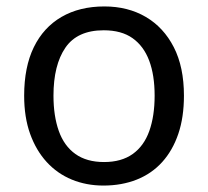

<svg xmlns="http://www.w3.org/2000/svg" viewBox="-20 -566 645 596"><path d="M551 -269Q551 -202 533.5 -150.5Q516 -99 483.5 -63Q451 -27 404.5 -8.5Q358 10 301 10Q248 10 203 -8.5Q158 -27 125 -63Q92 -99 73.5 -150.5Q55 -202 55 -269Q55 -358 85 -419.5Q115 -481 171 -513.5Q227 -546 304 -546Q377 -546 432.5 -513.5Q488 -481 519.5 -419.5Q551 -358 551 -269ZM146 -269Q146 -206 162.5 -159.5Q179 -113 214 -88Q249 -63 303 -63Q357 -63 392 -88Q427 -113 443.5 -159.5Q460 -206 460 -269Q460 -333 443 -378Q426 -423 391.5 -447.5Q357 -472 302 -472Q220 -472 183 -418Q146 -364 146 -269Z"/></svg>

Font: uoriya15
Style: Book
Weight: 400
Designer: Jelle Bosma - Monotype Design Team
Foundry: Monotype Imaging Inc.
Version: Version 2.003